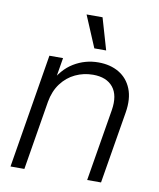

<svg xmlns="http://www.w3.org/2000/svg" viewBox="-83 -800 716 866"><g transform="rotate(10 275.0 -367.5)"><path d="M140.1 -316.9 87.9 0H24.4L110.4 -522.5H172.9L152.3 -398.9L136.2 -400.9Q169.9 -468.8 221.7 -500Q273.4 -531.2 334 -531.2Q388.7 -531.2 428.5 -507.6Q468.3 -483.9 486.3 -439Q504.4 -394 493.7 -329.6L439 0H375.5L430.2 -329.6Q441.4 -398.4 411.6 -435.3Q381.8 -472.2 319.8 -472.2Q276.9 -472.2 239 -454.3Q201.2 -436.5 175 -401.6Q148.9 -366.7 140.1 -316.9ZM304.2 -590.3 243.2 -734.9H316.4L358.4 -590.3Z"/></g></svg>

Font: Inter 28pt Light
Style: Italic
Weight: 300
Italic angle: -9.3988°
Designer: Rasmus Andersson
Foundry: rsms
Version: Version 4.001;git-66647c0bb